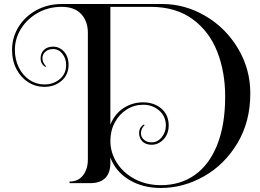

<svg xmlns="http://www.w3.org/2000/svg" viewBox="-20 -816 1295 955"><path d="M1225 -351Q1225 -211 1161 -104Q1097 3 994.5 61Q892 119 780 119Q690 119 622.5 78.5Q555 38 529 -33V-5Q529 44 503.5 69.5Q478 95 429 95H326V87Q369 87 393 56Q417 25 417 -23V-652Q417 -711 383.5 -746.5Q350 -782 287 -782Q221 -782 168 -752Q115 -722 84.5 -673Q54 -624 54 -568Q54 -520 73.5 -480.5Q93 -441 126.5 -418.5Q160 -396 201 -396Q246 -396 277.5 -422.5Q309 -449 309 -493Q309 -525 290.5 -548.5Q272 -572 244 -572Q221 -572 206 -559Q191 -546 191 -526Q191 -514 196.5 -503.5Q202 -493 209 -487L206 -483Q182 -497 182 -526Q182 -551 198.5 -567.5Q215 -584 244 -584Q276 -584 298.5 -559Q321 -534 321 -493Q321 -444 286 -414Q251 -384 201 -384Q157 -384 120.5 -407Q84 -430 62 -472Q40 -514 40 -568Q40 -630 72.5 -682.5Q105 -735 161.5 -765.5Q218 -796 287 -796H788Q900 -796 1001 -737Q1102 -678 1163.5 -575.5Q1225 -473 1225 -351ZM1100 -336Q1100 -458 1060.5 -559Q1021 -660 937.5 -721Q854 -782 728 -782H529V-196Q550 -249 594 -278Q638 -307 692 -307Q746 -307 782.5 -276Q819 -245 819 -192Q819 -150 793.5 -123Q768 -96 734 -96Q705 -96 688.5 -112.5Q672 -129 672 -154Q672 -183 696 -197L699 -193Q692 -187 686.5 -176.5Q681 -166 681 -154Q681 -134 696 -121Q711 -108 734 -108Q764 -108 784.5 -133.5Q805 -159 805 -192Q805 -237 772 -266Q739 -295 692 -295Q648 -295 610.5 -271.5Q573 -248 551 -207Q529 -166 529 -115Q529 -57 561 -6.5Q593 44 650.5 74.5Q708 105 780 105Q878 105 950 53.5Q1022 2 1061 -97Q1100 -196 1100 -336Z"/></svg>

Font: Myanmar April Display
Style: Regular
Weight: 400
Designer: Khon Soe Zaw Thu
Foundry: Myanmar OS
Version: Version 2.50 April 12, 2019